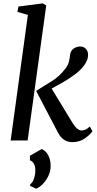

<svg xmlns="http://www.w3.org/2000/svg" viewBox="-20 -831 576 1136"><path d="M43 0 145 -743 83 -760.5 89 -792.5 233 -811 253.5 -798.5 143.5 0ZM407.5 10Q351.5 10 322 -48.5L194 -293Q241 -323.5 285.5 -350.2Q330 -377 366 -424Q382 -444 387.2 -464.2Q392.5 -484.5 394 -502Q396.5 -531 415.5 -543.5Q434.5 -556 454 -556Q475.5 -556 488 -542.2Q500.5 -528.5 501 -508.5Q501.5 -491 494.5 -473.8Q487.5 -456.5 475 -440.5Q455 -414 421 -389Q387 -364 350.5 -343Q314 -322 285.5 -307L410 -102.5Q437 -59 463.5 -59Q473.5 -59 485.2 -63.8Q497 -68.5 511.5 -82.5L527 -54.5Q514.5 -35.5 483 -12.8Q451.5 10 407.5 10ZM158.5 269 159 259.5Q174.5 247 182 222.8Q189.5 198.5 189 173Q189 153.5 180.2 137.8Q171.5 122 157 117.5V90.5L227 50.5Q253.5 63.5 266 88.8Q278.5 114 279.5 144.5Q281 177 268 206Q255 235 234.8 256Q214.5 277 194 285.5Z"/></svg>

Font: Merriweather Text Regular
Style: Italic
Weight: 400
Italic angle: -7.8°
Designer: Eben Sorkin
Foundry: Eben Sorkin
Version: Version 2.100; ttfautohint (v1.7.19-72a1) -l 8 -r 50 -G 200 